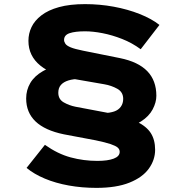

<svg xmlns="http://www.w3.org/2000/svg" viewBox="-20 -736 912 932"><path d="M562 -116 486 -187Q514 -188 534.5 -195Q555 -202 566.5 -218Q578 -234 578 -256Q578 -289 549.5 -305Q521 -321 486 -327L342 -352Q289 -361 247 -377.5Q205 -394 176 -417.5Q147 -441 132.5 -471Q118 -501 118 -538Q118 -573 133 -604.5Q148 -636 181 -661.5Q214 -687 266.5 -701.5Q319 -716 393 -716Q464 -716 532 -703.5Q600 -691 658 -668Q716 -645 754 -615L663 -497Q621 -528 572.5 -547Q524 -566 477.5 -575Q431 -584 393 -584Q345 -584 318 -575Q291 -566 291 -542Q291 -533 297.5 -523.5Q304 -514 323.5 -506Q343 -498 383 -490L562 -454Q651 -436 695 -390.5Q739 -345 739 -271Q739 -239 721 -205Q703 -171 664.5 -146.5Q626 -122 562 -116ZM448 176Q378 176 314 164.5Q250 153 197.5 131Q145 109 109 79L198 -33Q260 11 323 28Q386 45 453 45Q503 45 532 34Q561 23 561 1Q561 -11 551.5 -19.5Q542 -28 517 -36.5Q492 -45 444 -55L290 -84Q198 -103 152.5 -146.5Q107 -190 107 -258Q107 -299 127 -333Q147 -367 188 -390.5Q229 -414 293 -421L370 -353Q336 -353 312 -345.5Q288 -338 275.5 -323.5Q263 -309 263 -286Q263 -254 289.5 -239Q316 -224 346 -218L510 -187Q593 -170 642 -146.5Q691 -123 712 -90Q733 -57 733 -9Q733 40 702.5 82.5Q672 125 608.5 150.5Q545 176 448 176Z"/></svg>

Font: Lexend Zetta
Style: Bold
Weight: 700
Designer: Bonnie Shaver-Troup, Thomas Jockin
Foundry: Lexend
Version: Version 1.007